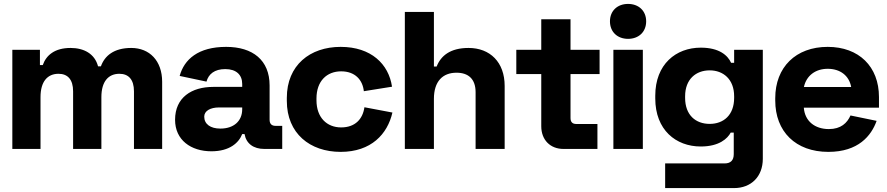

<svg xmlns="http://www.w3.org/2000/svg" viewBox="-20 -761 4532 981"><path d="M43 0H187V-264.5C187 -345 223 -384 279 -384C326 -384 353.5 -354.5 353.5 -294.5V0H498V-264.5C498 -345 534 -384 590 -384C637 -384 664.5 -354.5 664.5 -294.5V0H808.5V-343C808.5 -450.5 744 -516 650.5 -516C561.5 -516 514.5 -475.5 495.5 -422H481C464 -487 408 -516 340.5 -516C259 -516 216 -478.5 198.5 -428.5H184V-506.5H43Z M1217.5 -76H1229.5C1238 -27 1275.5 0 1330.5 0H1422V-118H1387.5C1368.5 -118 1357.5 -128 1357.5 -149V-324.5C1357.5 -453.5 1271.5 -521.5 1135.5 -521.5C992.5 -521.5 921 -457.5 898 -373L1035 -344C1045.5 -382.5 1076 -408 1131 -408C1187.5 -408 1217.5 -378.5 1217.5 -332V-317H1069.5C959 -317 874.5 -263 874.5 -149C874.5 -45.5 955.5 12 1060 12C1154 12 1200.5 -32 1217.5 -76ZM1106 -104C1055 -104 1023.5 -127 1023.5 -165C1023.5 -194.5 1055 -212 1099 -212H1217.5V-203C1217.5 -141 1173 -104 1106 -104Z M1720.5 15C1876.5 15 1960 -76 1985 -186L1842 -213C1833.5 -153 1795 -110 1723 -110C1650 -110 1597 -160.5 1597 -248.5V-258C1597 -347 1650 -396.5 1723 -396.5C1795 -396.5 1833 -352 1839 -295L1983 -318C1966 -433.5 1876.5 -521.5 1720.5 -521.5C1564 -521.5 1445.5 -428 1445.5 -261V-245.5C1445.5 -79 1564 15 1720.5 15Z M2048.5 0H2197V-256C2197 -345.5 2242 -389.5 2312.5 -389.5C2373.5 -389.5 2410 -357 2410 -290V0H2558.5V-322C2558.5 -443 2484 -516 2374 -516C2280 -516 2232 -475.5 2211 -421H2197V-700H2048.5Z M2859 0H3032.5V-127.5H2924.5C2905 -127.5 2895 -137.5 2895 -157.5V-382.5H3043.5V-506.5H2895V-662.5H2745.5V-506.5H2618V-382.5H2745.5V-116C2745.5 -46 2791.5 0 2859 0Z M3114 0H3264.5V-506.5H3114ZM3189 -562.5C3243 -562.5 3281.5 -597.5 3281.5 -652C3281.5 -706 3243 -741 3189 -741C3135 -741 3096.5 -706 3096.5 -652C3096.5 -597.5 3135 -562.5 3189 -562.5Z M3877.5 50.5V-506.5H3731V-440H3715.5C3698.5 -478 3655 -517.5 3560.5 -517.5C3433.5 -517.5 3328 -432.5 3328 -272V-258C3328 -97.5 3433 -12.5 3560.5 -12.5C3655 -12.5 3697.5 -53.5 3713.5 -83.5H3729V26.5C3729 58 3713.5 74 3682 74H3378.5V200H3730.5C3818 200 3877.5 141 3877.5 50.5ZM3606 -401.5C3675 -401.5 3731 -356.5 3731 -269V-261C3731 -172.5 3676.5 -128 3606 -128C3535 -128 3480.5 -172.5 3480.5 -261V-269C3480.5 -356.5 3536 -401.5 3606 -401.5Z M4212.5 15C4365.5 15 4432 -67.5 4459 -143.5L4325.5 -171C4308.5 -132.5 4276.5 -101.5 4215 -101.5C4144 -101.5 4092 -141.5 4087 -211H4471V-265C4471 -421 4368.5 -521.5 4209 -521.5C4046 -521.5 3941 -417.5 3941 -259.5V-247.5C3941 -89 4045 15 4212.5 15ZM4087.5 -316.5C4100 -374.5 4146.5 -409.5 4209 -409.5C4273 -409.5 4318.5 -374.5 4329 -316.5Z"/></svg>

Font: MCL Standard Bold
Style: Regular
Weight: 700
Designer: Květoslav Bartoš
Foundry: Florian Karsten
Version: Version 1.001;Glyphs 3.2.3 (3260)